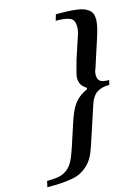

<svg xmlns="http://www.w3.org/2000/svg" viewBox="-232 -801 747 1030"><g transform="rotate(-15 142.0 -286.5)"><path d="M-100.6 155.8 -93.3 122.6Q-51.8 122.6 -26.6 117.4Q-1.5 112.3 19 96.4Q39.6 80.6 53 54.7Q66.4 28.8 81.1 -16.1L124 -147Q141.6 -200.7 159.2 -228.5Q187 -273.4 240.7 -296.9L242.7 -304.2Q221.7 -317.9 213.1 -332.3Q204.6 -346.7 204.6 -371.6Q204.6 -386.2 228 -466.3L266.1 -581.5Q276.9 -609.9 276.9 -635.7Q276.9 -671.9 254.2 -683.6Q231.4 -695.3 173.8 -695.3L183.6 -729Q220.7 -729 245.4 -728Q270 -727.1 294.9 -724.1Q319.8 -721.2 335 -715.6Q350.1 -710 362.3 -700.9Q374.5 -691.9 379.9 -678.5Q385.3 -665 385.3 -646.5Q385.3 -614.7 364.7 -550.8L312.5 -390.1Q305.7 -377.9 305.7 -357.9Q305.7 -333 319.8 -323.5Q334 -314 368.7 -314L362.3 -288.6Q317.9 -288.6 291.7 -270.3Q265.6 -252 252.4 -209.5L183.1 0.5Q171.9 35.6 158 61Q144 86.4 124.8 103.8Q105.5 121.1 85.4 131.3Q65.4 141.6 34.7 147Q3.9 152.3 -25.9 154.1Q-55.7 155.8 -100.6 155.8Z"/></g></svg>

Font: Elstob 10pt
Style: Bold Italic
Weight: 700
Italic angle: -20°
Designer: Peter S. Baker
Version: Version 1.015